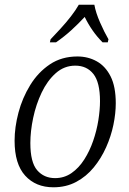

<svg xmlns="http://www.w3.org/2000/svg" viewBox="-20 -786 550 816"><path d="M207 10Q132 10 87 -39.5Q42 -89 42 -188Q42 -245 58.5 -307.5Q75 -370 108.5 -424.5Q142 -479 192 -512.5Q242 -546 309 -546Q354 -546 391 -525.5Q428 -505 450 -461.5Q472 -418 472 -347Q472 -304 462 -255.5Q452 -207 431 -160Q410 -113 378.5 -74.5Q347 -36 304 -13Q261 10 207 10ZM214 -29Q253 -29 284 -50.5Q315 -72 338 -108Q361 -144 376 -187.5Q391 -231 398 -275Q405 -319 405 -356Q405 -436 377 -471.5Q349 -507 300 -507Q253 -507 217 -475Q181 -443 157 -392.5Q133 -342 121 -285Q109 -228 109 -178Q109 -96 138 -62.5Q167 -29 214 -29ZM195 -619Q214 -639 237.5 -664.5Q261 -690 281.5 -716.5Q302 -743 315 -766H381Q387 -732 405.5 -690Q424 -648 441 -619L438 -606H416Q392 -630 373 -657.5Q354 -685 340 -714Q313 -685 283.5 -658Q254 -631 218 -606H192Z"/></svg>

Font: Noto Serif SemiCondensed Light
Style: Italic
Weight: 300
Width: 4
Italic angle: -12°
Designer: Monotype Design Team
Foundry: Monotype Imaging Inc.
Version: Version 2.013; ttfautohint (v1.8.4.7-5d5b)